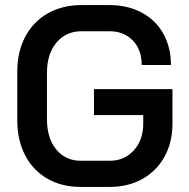

<svg xmlns="http://www.w3.org/2000/svg" viewBox="-20 -728 743 756"><path d="M48 -254V-446Q48 -524 79.5 -583.5Q111 -643 168.5 -675.5Q226 -708 301 -708H411Q483 -708 538 -678.5Q593 -649 623 -595.5Q653 -542 653 -472H538Q538 -532 503 -568.5Q468 -605 411 -605H301Q240 -605 202.5 -560.5Q165 -516 165 -442V-258Q165 -184 201.5 -139.5Q238 -95 298 -95H412Q470 -95 507 -136Q544 -177 544 -241V-275H350V-377H659V-241Q659 -168 628 -111.5Q597 -55 541 -23.5Q485 8 412 8H298Q223 8 166.5 -24.5Q110 -57 79 -116.5Q48 -176 48 -254Z"/></svg>

Font: Bai Jamjuree SemiBold
Style: Regular
Weight: 600
Version: Version 1.000; ttfautohint (v1.6)